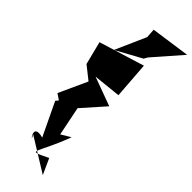

<svg xmlns="http://www.w3.org/2000/svg" viewBox="-381 -1043 1140 1140"><g transform="rotate(45 188.5 -473.5)"><path d="M253 -17C110 53 181 18 260 -198L200 -162L163 -345L288 -486L106 -553L280 -571L263 -802L-22 -714L15 -568L97 -503L15 -324L52 -299L38 -282L138 -73C19 -105 129 20 86 -49L298 82ZM157 -936 71 -742 232 -830 246 -854 399 -1029 153 -994Z"/></g></svg>

Font: Asimov Silicon
Style: Regular
Weight: 400
Designer: Google
Version: Version 2.000980; 2014